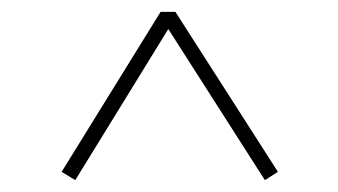

<svg xmlns="http://www.w3.org/2000/svg" viewBox="-20 -513 570 324"><path d="M84 -223 251 -493H276L449 -223L427 -209L264 -464L107 -209Z"/></svg>

Font: Source Serif 4 SmText ExtraLight
Style: Regular
Weight: 200
Designer: Frank Grießhammer
Foundry: Adobe
Version: Version 4.005;hotconv 1.1.0;makeotfexe 2.6.0